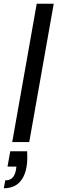

<svg xmlns="http://www.w3.org/2000/svg" viewBox="-39 -760 307 1027"><path d="M15.8 49.2H106.1Q107.3 72 106.8 92.6Q106.3 113.2 103.1 131.5Q96.3 171.1 79.7 196.9Q63 222.7 38.3 234.8Q13.6 247 -18.7 247L-10.9 204.8Q14.6 204.8 28.1 190.3Q41.6 175.8 46.4 148.6L48.9 131H1.2ZM26.4 0 157.4 -740H248.4L117.4 0Z"/></svg>

Font: Poppins Variable
Style: Italic
Weight: 100
Italic angle: -10°
Designer: Jonny Pinhorn
Foundry: Indian Type Foundry
Version: Version 6.000